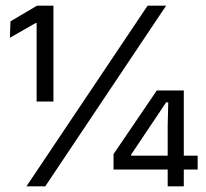

<svg xmlns="http://www.w3.org/2000/svg" viewBox="-20 -659 728 679"><path d="M109.5 -300V-577.5H106L15 -525.5L17 -583.5L111 -639H169V-300ZM73.5 0 502 -639H567.5L140 0ZM573 0V-214.5L575 -297H567.5L443.5 -112V-91L415.5 -108.5H679V-59.5H381.5V-114L534.5 -339H630V0Z"/></svg>

Font: Anek Gujarati
Style: Regular
Weight: 400
Designer: Mrunmayee Ghaisas (Gujarati), Yesha Goshar (Latin)
Foundry: Ek Type
Version: Version 1.003